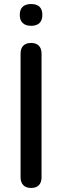

<svg xmlns="http://www.w3.org/2000/svg" viewBox="-20 -925 308 952"><path d="M134 7Q109 7 95.5 -7Q82 -21 82 -46V-659Q82 -685 95.5 -698.5Q109 -712 134 -712Q159 -712 172.5 -698.5Q186 -685 186 -659V-46Q186 -21 173 -7Q160 7 134 7ZM134 -797Q107 -797 92.5 -811Q78 -825 78 -851Q78 -878 92.5 -891.5Q107 -905 134 -905Q162 -905 176 -891.5Q190 -878 190 -851Q190 -825 176 -811Q162 -797 134 -797Z"/></svg>

Font: Nunito ExtraLight SemiBold
Style: Regular
Weight: 600
Version: Version 3.602